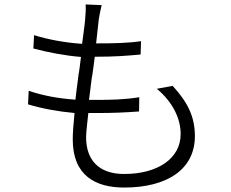

<svg xmlns="http://www.w3.org/2000/svg" viewBox="-20 -804 1040 863"><path d="M856 -192C856 -278 825 -343 756 -418L685 -405C760 -342 792 -268 792 -201C792 -94 692 -22 538 -22C421 -22 367 -88 367 -187C367 -213 373 -254 377 -296H418C484 -296 537 -298 605 -303L606 -367C539 -356 477 -355 409 -355H380C383 -375 385 -396 388 -418L389 -428C390 -429 390 -431 390 -433L391 -443L393 -457L395 -467C399 -495 403 -523 406 -549H412C495 -549 547 -553 612 -559L614 -619C555 -610 489 -609 412 -609C417 -652 421 -690 424 -717C427 -738 431 -756 437 -781L365 -784C366 -767 366 -753 363 -721C361 -691 354 -649 349 -607C274 -612 197 -626 133 -646L130 -586C194 -569 271 -554 344 -548C342 -535 341 -522 339 -509L338 -499C337 -498 337 -496 337 -494L335 -479L333 -469C333 -464 332 -459 331 -454L330 -444C326 -414 322 -384 319 -356C247 -361 176 -373 109 -396L106 -335C168 -316 240 -303 315 -296C310 -247 307 -205 307 -177C307 -15 409 39 538 39C733 39 856 -44 856 -192Z"/></svg>

Font: Glow Sans SC Normal
Style: Regular
Weight: 400
Designer: Ryoko NISHIZUKA (kana, bopomofo & ideographs); Paul D. Hunt (Latin, Greek & Cyrillic); Sandoll Communications, Soo-young
Version: Version 0.93